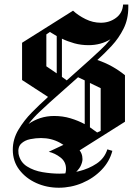

<svg xmlns="http://www.w3.org/2000/svg" viewBox="-20 -688 598 863"><path d="M224.2 147.5 219.2 141.7Q235 135 255.8 117.9Q276.7 100.8 276.7 70.8Q276.7 39.2 252.1 20Q227.5 0.8 199.2 -5.8L289.2 -48.3Q310.8 -39.2 330.8 -20Q350.8 -0.8 350.8 27.5Q350.8 40.8 342.1 58.8Q333.3 76.7 306.2 99.2Q279.2 121.7 224.2 147.5ZM244.2 155.8Q190 155.8 142.9 134.6Q95.8 113.3 66.7 75Q37.5 36.7 37.5 -15Q37.5 -62.5 62.9 -105Q88.3 -147.5 123.8 -183.3Q159.2 -219.2 188.3 -245L195.8 -252.5L79.2 -328.3V-495.8L308.3 -640Q331.7 -618.3 364.6 -602.1Q397.5 -585.8 433.3 -585.8Q471.7 -585.8 501.2 -607.5Q530.8 -629.2 533.3 -667.5H545.8H548.3H556.7V-655.8Q556.7 -601.7 535.4 -559.2Q514.2 -516.7 482.1 -482.1Q450 -447.5 417.5 -418.3Q452.5 -406.7 483.8 -389.2Q515 -371.7 541.7 -350V-140.8L313.3 3.3Q286.7 -25.8 248.8 -46.7Q210.8 -67.5 164.2 -67.5Q140.8 -67.5 115.8 -62.5Q90.8 -57.5 75 -42.1Q59.2 -26.7 63.3 3.3Q70.8 40.8 101.3 60Q131.7 79.2 171.2 85.8Q210.8 92.5 246.7 92.5Q289.2 92.5 334.2 81.7Q379.2 70.8 414.6 47.1Q450 23.3 462.5 -16.7L485 -10Q472.5 38.3 436.2 75.8Q400 113.3 349.6 134.6Q299.2 155.8 244.2 155.8ZM188.3 -390 235 -358.3V-525.8Q226.7 -530.8 219.2 -535.4Q211.7 -540 204.2 -544.2L188.3 -533.3ZM378.3 -485Q344.2 -485 314.2 -493.3Q284.2 -501.7 258.3 -514.2V-342.5L280 -326.7L382.5 -418.3Q405 -439.2 430 -462.1Q455 -485 476.7 -511.7Q433.3 -485 378.3 -485ZM223.3 -166.7Q262.5 -166.7 297.1 -156.2Q331.7 -145.8 360.8 -130V-326.7L330.8 -340.8L204.2 -228.3Q183.3 -209.2 157.1 -184.6Q130.8 -160 108.3 -130.8Q131.7 -147.5 160.8 -157.1Q190 -166.7 223.3 -166.7ZM432.5 -291.7 384.2 -315V-115.8Q400 -105 416.7 -92.5L432.5 -100Z"/></svg>

Font: Manufacturing Consent
Style: Regular
Weight: 400
Version: Version 3.000; ttfautohint (v1.8.4.7-5d5b)